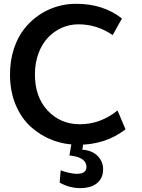

<svg xmlns="http://www.w3.org/2000/svg" viewBox="-20 -744 741 1001"><path d="M296.4 143.6Q304.2 147 314.7 150.4Q325.2 153.8 336.4 156.2Q347.7 158.7 359.4 160.4Q371.1 162.1 381.3 162.1Q430.7 162.1 430.7 126.5Q430.7 79.6 356 68.4L341.8 66.4L356.9 -19H417.5L409.2 36.6Q461.4 40 489.7 69.8Q517.6 99.1 517.6 138.2Q517.6 164.6 508.1 183.1Q498.5 201.7 482.4 213.6Q466.3 225.6 445.1 231.2Q423.8 236.8 400.4 236.8Q341.8 236.8 291 208ZM388.2 10.7Q317.4 10.7 254.4 -13.2Q191.4 -37.1 141.1 -82.5Q91.8 -126.5 61.5 -197.8Q32.2 -268.6 32.2 -355Q32.2 -427.7 52 -488.5Q71.8 -549.3 105.5 -592.3Q130.9 -625 162.4 -649.9Q193.8 -674.8 229 -691.4Q264.2 -708 302.2 -716.3Q340.3 -724.6 378.4 -724.1Q518.6 -724.1 615.7 -647.5L567.4 -561Q486.3 -617.2 388.7 -617.2Q342.8 -617.2 302.2 -599.1Q261.7 -581.1 230.5 -548.3Q199.2 -515.6 180.7 -466.1Q162.1 -416.5 162.1 -356.4Q162.1 -238.3 228.5 -167.5Q295.4 -96.2 396.5 -96.2Q503.4 -96.2 592.8 -168L634.3 -69.8Q530.8 10.7 388.2 10.7Z"/></svg>

Font: Ride
Style: Bold
Weight: 700
Version: Version 3.000